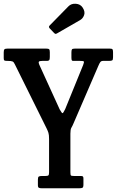

<svg xmlns="http://www.w3.org/2000/svg" viewBox="-20 -1011 627 1031"><path d="M183.5 -17V-46Q183.5 -59.5 188 -62.8Q192.5 -66 205.5 -66H223.5Q236.5 -66 240 -69.5Q243.5 -73 243.5 -86V-264.5Q243.5 -287 240 -298Q236.5 -309 230 -322L60 -665Q54.5 -677.5 47.8 -680.8Q41 -684 20.5 -684H17.5Q7.5 -684 3.8 -686.2Q0 -688.5 0 -698.5V-729Q0 -742 3.8 -746Q7.5 -750 20 -750H228Q240 -750 243.8 -746.5Q247.5 -743 247.5 -730.5V-705Q247.5 -692 244 -688Q240.5 -684 233 -684H207.5Q191.5 -684 188.8 -679.5Q186 -675 191 -663.5L300.5 -423.5Q312 -403 315.8 -403.2Q319.5 -403.5 330 -425L426.5 -662Q433 -678.5 429.8 -681.2Q426.5 -684 409.5 -684H372Q368 -684 365.8 -687Q363.5 -690 363.5 -702V-728.5Q363.5 -742 366.5 -746Q369.5 -750 382.5 -750H569.5Q581.5 -750 584.2 -746Q587 -742 587 -730V-704Q587 -690 582.8 -687Q578.5 -684 564.5 -684H533.5Q523.5 -684 518.8 -677.8Q514 -671.5 507.5 -656L375 -349Q369 -334.5 363.5 -325.5Q358 -316.5 358 -293.5V-86.5Q358 -72 360.8 -69Q363.5 -66 378 -66H412.5Q421.5 -66 424.8 -63.8Q428 -61.5 428 -52.5V-20Q428 -5.5 422.8 -2.8Q417.5 0 404.5 0H205.5Q194.5 0 189 -2.5Q183.5 -5 183.5 -17ZM269.5 -835 247 -858.5Q239 -867 247 -874.5L347.5 -977Q362.5 -992.5 387.2 -990.8Q412 -989 424 -970Q438 -948.5 431.8 -930.2Q425.5 -912 410 -903L288.5 -833Q282 -829 278.5 -829Q275 -829 269.5 -835Z"/></svg>

Font: Besley* Condensed Medium
Style: Regular
Weight: 500
Width: 3
Designer: Owen Earl
Foundry: indestructible type*
Version: Version 3.000; ttfautohint (v1.8.3)